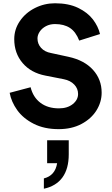

<svg xmlns="http://www.w3.org/2000/svg" viewBox="-20 -777 687 1173"><path d="M39 -210 167 -244Q182 -183 227 -149Q272 -115 340 -115Q392 -115 424.5 -141Q457 -167 457 -203Q457 -236 433.5 -260.5Q410 -285 370 -293L258 -315Q169 -332 118 -392Q67 -452 67 -538Q67 -598 101.5 -648.5Q136 -699 193.5 -728Q251 -757 316 -757Q399 -757 457 -729Q515 -701 547.5 -658.5Q580 -616 591 -569L464 -529Q443 -583 407 -606.5Q371 -630 316 -630Q285 -630 260.5 -617Q236 -604 222.5 -583.5Q209 -563 209 -542Q209 -509 231 -484.5Q253 -460 292 -453L398 -430Q495 -409 548 -350.5Q601 -292 601 -211Q601 -153 569 -102Q537 -51 477.5 -19.5Q418 12 338 12Q250 12 185.5 -21Q121 -54 85 -104.5Q49 -155 39 -210ZM329 220H268V80H400V166Q400 254 361.5 307Q323 360 248 376V313Q317 296 329 220Z"/></svg>

Font: Eudoxus Sans
Style: Bold
Weight: 700
Designer: Stijn de Vries
Foundry: tokotype
Version: Version 2.005